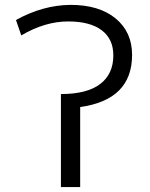

<svg xmlns="http://www.w3.org/2000/svg" viewBox="-20 -760 611 780"><path d="M305.7 -325.2V0H227.5V-377.9Q333 -377.9 386.7 -418.5Q440.4 -459 440.4 -535.2Q440.4 -601.6 393.1 -637.2Q345.7 -672.9 256.8 -672.9Q163.1 -672.9 66.4 -616.2L44.9 -678.7Q154.3 -739.3 266.6 -740.2Q382.8 -740.2 449.7 -685.1Q516.6 -629.9 516.6 -537.1Q516.6 -354.5 305.7 -325.2Z"/></svg>

Font: Mgen+ 1c regular
Style: Regular
Weight: 400
Designer: [Source Han Sans]
Ryoko NISHIZUKA  (kana & ideographs); Paul D. Hunt (Latin, Greek & Cyrillic); Wenlong ZHANG  (bopomofo
Version: Version 1.059.20150602